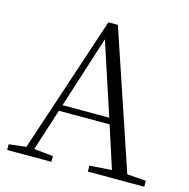

<svg xmlns="http://www.w3.org/2000/svg" viewBox="-107 -836 926 940"><g transform="rotate(15 356.0 -366.0)"><path d="M453 -282 333 -647 216 -282ZM532 -38 463 -251H206L138 -39L235 -29V0H11V-29L98 -39L328 -732H376L610 -37L706 -30V0H420V-30Z"/></g></svg>

Font: GL-CurulMinamoto Light
Style: Regular
Weight: 300
Designer: Eunice (kana); Ryoko NISHIZUKA 西塚涼子 (ideographs); Frank Grießhammer (Latin, Greek & Cyrillic); Wenlong ZHANG
Foundry: Gutenberg Labo; Adobe
Version: Version 1.002